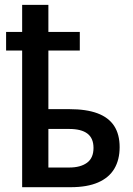

<svg xmlns="http://www.w3.org/2000/svg" viewBox="-20 -780 556 800"><path d="M181.6 -759.8V-647H312.5V-569.3H181.6V-325.2H269.5Q339.8 -325.2 386.2 -307.9Q432.6 -290.5 455.6 -255.4Q478.5 -220.2 478.5 -167Q478.5 -114.3 456.3 -76.9Q434.1 -39.6 388.7 -19.8Q343.3 0 273.9 0H72.3V-569.3H5.4V-647H72.3V-759.8ZM268.1 -242.7H181.6V-82H268.6Q315.4 -82 342.5 -101.8Q369.6 -121.6 369.6 -163.6Q369.6 -204.1 344.2 -223.4Q318.8 -242.7 268.1 -242.7Z"/></svg>

Font: Open Sans SemiCondensed SemiBold
Style: Regular
Weight: 600
Width: 4
Designer: Monotype Design Team
Foundry: Monotype Imaging Inc.
Version: Version 3.000